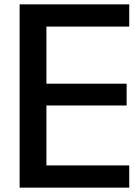

<svg xmlns="http://www.w3.org/2000/svg" viewBox="-20 -861 640 881"><path d="M70 0V-841H573V-739H193V-477H561V-377H193V-102H573V0Z"/></svg>

Font: Matangi
Style: Bold
Weight: 700
Designer: Prashant Pant
Foundry: The Graphic Ant
Version: Version 3.002